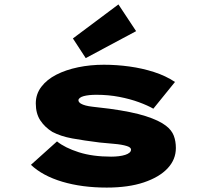

<svg xmlns="http://www.w3.org/2000/svg" viewBox="-20 -839 916 869"><path d="M463 10Q351 10 262 -16.5Q173 -43 120 -93L238 -199Q274 -170 336.5 -150Q399 -130 483 -130Q501 -130 517.5 -132Q534 -134 546.5 -138Q559 -142 566 -148Q573 -154 573 -162Q573 -172 554 -178Q532 -185 496 -188Q460 -191 431 -194Q359 -203 307 -212.5Q255 -222 217 -242Q183 -263 162.5 -294Q142 -325 142 -371Q142 -413 167 -446Q192 -479 235 -501Q278 -523 333.5 -534.5Q389 -546 450 -546Q508 -546 566 -538Q624 -530 677 -513Q730 -496 772 -468L674 -347Q648 -362 608.5 -376.5Q569 -391 520 -400.5Q471 -410 416 -410Q399 -410 384.5 -408.5Q370 -407 359 -404Q348 -401 341.5 -396Q335 -391 335 -385Q335 -381 338 -377Q341 -373 346 -370Q363 -360 398.5 -356Q434 -352 475 -347Q578 -333 639 -313.5Q700 -294 731 -270Q757 -250 766.5 -225Q776 -200 776 -169Q776 -117 738.5 -77Q701 -37 631 -13.5Q561 10 463 10ZM368 -576 310 -665 516 -819 596 -698Z"/></svg>

Font: Lexend Zetta Black
Style: Regular
Weight: 900
Designer: Bonnie Shaver-Troup, Thomas Jockin
Foundry: Lexend
Version: Version 1.007